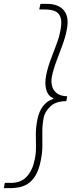

<svg xmlns="http://www.w3.org/2000/svg" viewBox="-73 -832 381 998"><path d="M-53.2 146 -47.9 118.7H-17.1Q37.1 118.7 67.1 85Q97.2 51.3 107.9 -4.9Q114.7 -39.1 114 -70.8Q113.3 -102.5 113.3 -136.2Q113.3 -169.9 121.1 -209.5Q129.9 -254.4 151.4 -281.5Q172.9 -308.6 204.1 -317.9V-321.8Q177.2 -332.5 167.7 -364.5Q158.2 -396.5 167 -440.9Q174.8 -480 189.5 -519.5Q204.1 -559.1 219 -597.7Q233.9 -636.2 240.7 -671.9Q250 -717.8 241.7 -741.7Q233.4 -765.6 212.4 -774.2Q191.4 -782.7 162.1 -782.7H130.9L137.2 -812H169.9Q231 -812 259.3 -777.6Q287.6 -743.2 273.9 -676.3Q266.1 -636.2 250.2 -594Q234.4 -551.8 219 -510.5Q203.6 -469.2 196.3 -431.6Q191.9 -409.2 197.3 -386.2Q202.6 -363.3 221.7 -347.9Q240.7 -332.5 276.4 -331.5L271.5 -306.2Q217.3 -306.2 189 -279.1Q160.6 -252 154.3 -221.7Q147 -184.6 147 -148.9Q147 -113.3 147.2 -77.1Q147.5 -41 139.6 -1Q129.9 50.3 111.6 80.1Q93.3 109.9 70.8 123.8Q48.3 137.7 24.7 141.8Q1 146 -20 146Z"/></svg>

Font: Reddit Sans ExtraLight
Style: Italic
Weight: 250
Italic angle: -11.25°
Designer: Stephen Hutchings
Version: Version 1.013